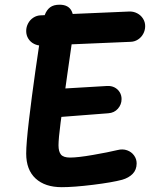

<svg xmlns="http://www.w3.org/2000/svg" viewBox="-20 -770 660 804"><path d="M89.7 -127Q89.7 -168.5 101.3 -267.2Q113 -366 128 -471.5Q142.9 -577 154.2 -651.1Q159.6 -686.2 167.4 -707.2Q175.2 -728.2 189.8 -739.3Q204.4 -750.3 229.3 -750.3Q267.5 -750.3 280.4 -722.7Q293.3 -695.1 287.2 -639.9Q283.3 -605.2 262.1 -459.9Q242.7 -325 233.8 -257Q225 -188.9 225 -161.5Q225 -135.2 235.3 -122.7Q245.7 -110.2 273.5 -110.2Q305.7 -110.2 369.2 -121.2Q432.7 -132.2 472.2 -141.7Q494 -147.2 512.3 -140.6Q530.7 -134 541.4 -119Q552.2 -104.1 552.2 -85.9Q552.2 -59.3 535.7 -42.2Q519.2 -25.2 491.7 -17.3Q450 -6.1 369.3 3.9Q288.7 13.8 238.5 13.8Q168.6 13.8 129.1 -22.5Q89.7 -58.8 89.7 -127ZM141.7 -335Q141.7 -352.2 149.8 -365.9Q157.8 -379.6 171.8 -387.6Q185.8 -395.7 202.6 -396.6L428.8 -410Q445.9 -410.9 459.7 -403.9Q473.4 -396.8 481.2 -384Q489.1 -371.2 489.1 -355.3Q489.1 -332.3 473.8 -314.9Q458.6 -297.5 433.6 -295.7L207.2 -278.2Q190.5 -276.8 175.4 -284.8Q160.2 -292.7 151 -306.3Q141.7 -319.9 141.7 -335ZM89.7 -640.1Q89.7 -657.2 97.8 -672.2Q105.8 -687.2 119.8 -696.2Q133.8 -705.3 150.6 -705.8L522.2 -721.8Q539.3 -722.2 554.5 -714.3Q569.8 -706.4 578.8 -692.1Q587.9 -677.8 587.9 -660.6Q587.9 -643.3 579.8 -628.4Q571.8 -613.5 557.8 -604.5Q543.8 -595.4 527 -594.9L155.2 -579.1Q138.1 -578.6 123 -586.1Q107.8 -593.6 98.8 -607.8Q89.7 -622.1 89.7 -640.1Z"/></svg>

Font: Monaspace Radon Var
Style: Regular
Weight: 400
Designer: Riley Cran and the Lettermatic Team
Version: Version 1.000 (Monaspace Radon Var)